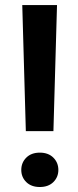

<svg xmlns="http://www.w3.org/2000/svg" viewBox="-20 -731 308 758"><path d="M205.1 -710.9 190.9 -213.4H82L67.9 -710.9ZM64 -60.1Q64 -88.9 83.7 -108.6Q103.5 -128.4 137.2 -128.4Q170.9 -128.4 190.7 -108.6Q210.4 -88.9 210.4 -60.1Q210.4 -31.7 190.7 -12.2Q170.9 7.3 137.2 7.3Q103.5 7.3 83.7 -12.2Q64 -31.7 64 -60.1Z"/></svg>

Font: Roboto SemiBold
Style: Regular
Weight: 600
Designer: Christian Robertson
Foundry: Google
Version: Version 3.009; 2024